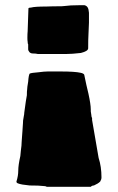

<svg xmlns="http://www.w3.org/2000/svg" viewBox="-20 -693 451 736"><path d="M106 -488Q98 -488 93 -493Q88 -499 88 -504V-515V-523Q86 -525 86 -533Q85 -538 85 -548Q85 -563 86 -573L89 -660Q89 -663 93.5 -663.5Q98 -664 99 -664Q113 -668 158 -668Q181 -669 216 -669L228 -670Q248 -673 283 -673H304Q312 -671 316 -664.5Q320 -658 321 -644V-606Q319 -566 319 -558Q318 -544 318 -508Q318 -497 290 -490Q256 -486 234 -486H195H174H150H125Q118 -488 106 -488ZM145 20Q131 18 94 18Q61 15 49 10Q43 8 43 3Q50 -19 50 -39Q50 -60 58 -95L60 -116Q63 -136 63 -149L64 -163Q64 -170 66 -190Q66 -198 67 -205.5Q68 -213 68 -220Q68 -232 70 -240Q70 -243 71.5 -249Q73 -255 73 -261Q80 -314 83 -328Q83 -345 84 -349L85 -361Q88 -379 88 -380Q90 -407 94 -411Q101 -414 128 -416Q150 -419 163 -419H213Q267 -419 289 -414Q295 -413 299 -410.5Q303 -408 303 -406Q311 -366 319 -334Q328 -293 328 -273V-266Q329 -263 329 -259.5Q329 -256 330 -253Q330 -246 333 -240V-233L358 -88Q369 -54 369 -13Q369 -5 364 3Q356 11 340 18Q333 18 328 23H159Q155 20 145 20Z"/></svg>

Font: Sigmar One
Style: Regular
Weight: 400
Designer: Vernon Adams
Foundry: Vernon Adams
Version: Version 2.000